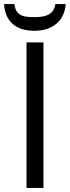

<svg xmlns="http://www.w3.org/2000/svg" viewBox="-32 -922 343 942"><path d="M136.7 -771Q68.4 -771 30.3 -804.4Q-7.8 -837.9 -12.2 -901.9H38.6Q41.5 -877.9 51.5 -864.3Q61.5 -850.6 79.3 -844.2Q97.2 -837.9 138.7 -837.9Q188 -837.9 211.4 -853.5Q234.9 -869.1 239.7 -901.9H290.5Q285.6 -840.3 244.9 -805.7Q204.1 -771 136.7 -771ZM98.1 0V-713.9H181.2V0Z"/></svg>

Font: Zoram GWebM
Style: Regular
Weight: 400
Foundry: Ascender Corporation
Version: Version 1.000